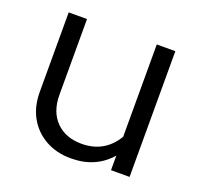

<svg xmlns="http://www.w3.org/2000/svg" viewBox="-96 -605 742 719"><g transform="rotate(20 274.5 -245.5)"><path d="M255 10Q198 10 154 -14.5Q110 -39 85.5 -82.5Q61 -126 61 -184V-501H134V-199Q134 -132 172 -93.5Q210 -55 274 -55Q365 -55 412 -133V-501H486V0H412V-58Q353 10 255 10Z"/></g></svg>

Font: Red Hat Display VF
Style: Regular
Weight: 300
Designer: Pentagram, MCKL
Foundry: Pentagram, MCKL
Version: Version 1.023